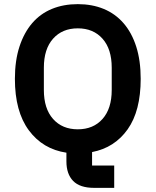

<svg xmlns="http://www.w3.org/2000/svg" viewBox="-20 -730 752 928"><path d="M532 178H435Q366 178 333.5 144.5Q301 111 301 50V8Q187 -9 119.5 -100Q52 -191 52 -349Q52 -437 74 -504.5Q96 -572 135.5 -618Q175 -664 231 -687Q287 -710 356 -710Q425 -710 481 -687Q537 -664 577 -618Q617 -572 638.5 -504.5Q660 -437 660 -349Q660 -194 597 -105Q534 -16 425 5V70H532ZM356 -105Q431 -105 475.5 -155Q520 -205 520 -295V-403Q520 -493 475.5 -543Q431 -593 356 -593Q281 -593 236.5 -543Q192 -493 192 -403V-295Q192 -205 236.5 -155Q281 -105 356 -105Z"/></svg>

Font: IBM Plex Arabic SemiBold
Style: Regular
Weight: 600
Designer: Mike Abbink, Paul van der Laan, Pieter van Rosmalen, Wael Morcos, Khajak Apelian
Foundry: Bold Monday
Version: Version 1.0